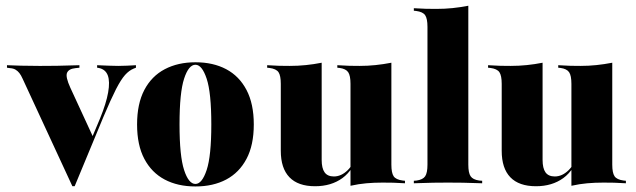

<svg xmlns="http://www.w3.org/2000/svg" viewBox="-20 -651 2258 682"><path d="M237.1 10.5 60.5 -371Q54.8 -383.9 48.8 -391.5Q42.7 -399.2 35.1 -403.6Q27.4 -408.1 16.1 -408.9L4.8 -410.5V-419.4Q24.2 -418.5 54 -417.7Q83.9 -416.9 118.5 -416.9H122.6H125.8Q156.5 -416.9 182.3 -417.3Q208.1 -417.7 228.6 -418.5Q249.2 -419.4 262.1 -419.4V-410.5L247.6 -408.9Q224.2 -406.5 218.1 -392.3Q212.1 -378.2 229.8 -339.5L311.3 -162.9L301.6 -150L335.5 -230.6Q357.3 -283.9 364.1 -322.6Q371 -361.3 362.9 -383.1Q354.8 -404.8 330.6 -409.7L325 -410.5V-419.4Q350.8 -418.5 366.1 -417.7Q381.5 -416.9 400 -416.9Q417.7 -416.9 431.5 -417.7Q445.2 -418.5 462.9 -419.4V-410.5L454.8 -407.3Q438.7 -400.8 424.2 -384.7Q409.7 -368.5 391.9 -333.9Q374.2 -299.2 347.6 -236.3L245.2 10.5Z M674.2 11.3Q611.3 11.3 564.9 -13.3Q518.5 -37.9 492.7 -86.7Q466.9 -135.5 466.9 -208.9Q466.9 -282.3 492.7 -331.5Q518.5 -380.6 565.3 -405.2Q612.1 -429.8 674.2 -429.8Q737.1 -429.8 783.5 -405.2Q829.8 -380.6 855.6 -331.5Q881.5 -282.3 881.5 -208.9Q881.5 -135.5 855.6 -86.7Q829.8 -37.9 783.5 -13.3Q737.1 11.3 674.2 11.3ZM674.2 2.4Q697.6 2.4 714.1 -47.2Q730.6 -96.8 730.6 -208.9Q730.6 -321.8 714.1 -371.4Q697.6 -421 674.2 -421Q650 -421 633.9 -371.4Q617.7 -321.8 617.7 -208.9Q617.7 -96.8 633.9 -47.2Q650 2.4 674.2 2.4Z M1122.6 -419.4V-209.7H977.4V-353.2Q977.4 -382.3 969.4 -394.4Q961.3 -406.5 937.1 -409.7L929 -410.5V-419.4Q953.2 -417.7 971.8 -417.3Q990.3 -416.9 1008.9 -416.9Q1038.7 -416.9 1066.5 -419.8Q1094.4 -422.6 1122.6 -428.2ZM1122.6 -209.7V-83.1Q1122.6 -53.2 1133.1 -38.7Q1143.5 -24.2 1166.1 -24.2Q1191.9 -24.2 1214.5 -46Q1237.1 -67.7 1254.8 -116.1L1258.1 -113.7Q1236.3 -47.6 1196.4 -18.5Q1156.5 10.5 1099.2 10.5Q1038.7 10.5 1008.1 -21.4Q977.4 -53.2 977.4 -115.3V-209.7ZM1225 0V-209.7H1370.2V-66.1Q1370.2 -37.1 1378.2 -25Q1386.3 -12.9 1410.5 -9.7L1418.5 -8.9V0Q1395.2 -1.6 1376.6 -2Q1358.1 -2.4 1338.7 -2.4Q1308.9 -2.4 1281.5 0Q1254 2.4 1225 8.9ZM1370.2 -419.4V-209.7H1225V-353.2Q1225 -382.3 1216.9 -394.4Q1208.9 -406.5 1186.3 -409.7L1178.2 -410.5V-419.4Q1202.4 -417.7 1221 -417.3Q1239.5 -416.9 1257.3 -416.9Q1286.3 -416.9 1313.7 -419.8Q1341.1 -422.6 1370.2 -428.2Z M1571 -2.4Q1546 -2.4 1519 -2Q1491.9 -1.6 1450 0V-8.9L1459.7 -9.7Q1482.3 -12.9 1490.3 -25Q1498.4 -37.1 1498.4 -66.1V-209.7H1643.5V-66.1Q1643.5 -37.1 1651.6 -25Q1659.7 -12.9 1682.3 -9.7L1692.7 -8.9V0Q1650.8 -1.6 1623.8 -2Q1596.8 -2.4 1571 -2.4ZM1498.4 -209.7V-555.6Q1498.4 -584.7 1490.3 -596.8Q1482.3 -608.9 1458.1 -612.1L1450 -612.9V-621.8Q1474.2 -620.2 1492.7 -619.8Q1511.3 -619.4 1529.8 -619.4Q1559.7 -619.4 1587.1 -622.2Q1614.5 -625 1643.5 -630.6V-621.8V-209.7Z M1907.3 -419.4V-209.7H1762.1V-353.2Q1762.1 -382.3 1754 -394.4Q1746 -406.5 1721.8 -409.7L1713.7 -410.5V-419.4Q1737.9 -417.7 1756.5 -417.3Q1775 -416.9 1793.5 -416.9Q1823.4 -416.9 1851.2 -419.8Q1879 -422.6 1907.3 -428.2ZM1907.3 -209.7V-83.1Q1907.3 -53.2 1917.7 -38.7Q1928.2 -24.2 1950.8 -24.2Q1976.6 -24.2 1999.2 -46Q2021.8 -67.7 2039.5 -116.1L2042.7 -113.7Q2021 -47.6 1981 -18.5Q1941.1 10.5 1883.9 10.5Q1823.4 10.5 1792.7 -21.4Q1762.1 -53.2 1762.1 -115.3V-209.7ZM2009.7 0V-209.7H2154.8V-66.1Q2154.8 -37.1 2162.9 -25Q2171 -12.9 2195.2 -9.7L2203.2 -8.9V0Q2179.8 -1.6 2161.3 -2Q2142.7 -2.4 2123.4 -2.4Q2093.5 -2.4 2066.1 0Q2038.7 2.4 2009.7 8.9ZM2154.8 -419.4V-209.7H2009.7V-353.2Q2009.7 -382.3 2001.6 -394.4Q1993.5 -406.5 1971 -409.7L1962.9 -410.5V-419.4Q1987.1 -417.7 2005.6 -417.3Q2024.2 -416.9 2041.9 -416.9Q2071 -416.9 2098.4 -419.8Q2125.8 -422.6 2154.8 -428.2Z"/></svg>

Font: Playfair 144pt SemiCondensed Black
Style: Regular
Weight: 900
Width: 4
Designer: Claus Eggers Sørensen
Foundry: Claus Eggers Sørensen
Version: Version 2.203